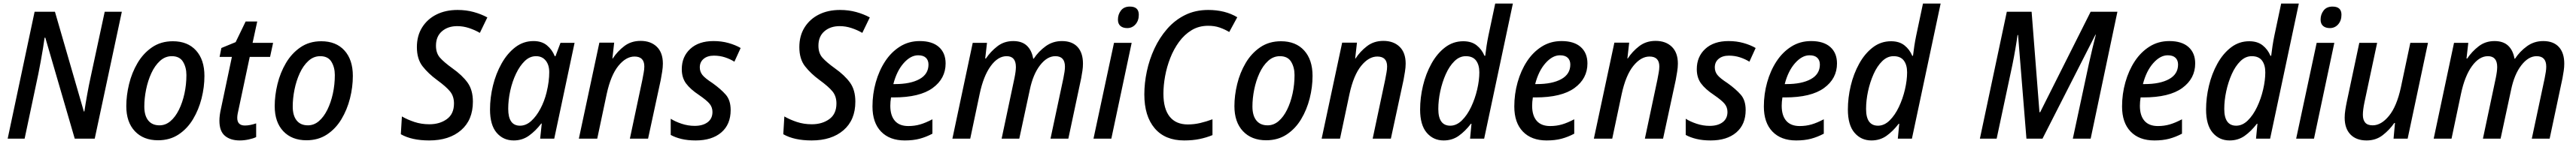

<svg xmlns="http://www.w3.org/2000/svg" viewBox="-20 -780 14439 810"><path d="M23 0 174 -714H288L450 -153H453Q459 -194 468.5 -247Q478 -300 487 -341L567 -714H663L511 0H399L234 -568H230Q227 -544 221 -507.5Q215 -471 208 -433Q201 -395 195 -365L118 0Z M866 9Q784 9 736 -42Q688 -93 688 -183Q688 -243 703.5 -307Q719 -371 751 -425.5Q783 -480 832.5 -514Q882 -548 949 -548Q1032 -548 1079 -496Q1126 -444 1126 -353Q1126 -290 1110 -226.5Q1094 -163 1062 -109.5Q1030 -56 981 -23.5Q932 9 866 9ZM874 -75Q908 -75 935.5 -98.5Q963 -122 983 -162.5Q1003 -203 1014 -253.5Q1025 -304 1025 -358Q1025 -401 1006 -432.5Q987 -464 943 -464Q906 -464 877 -437.5Q848 -411 828.5 -368.5Q809 -326 799 -276.5Q789 -227 789 -181Q789 -130 811 -102.5Q833 -75 874 -75Z M1324 10Q1272 10 1241 -16Q1210 -42 1210 -101Q1210 -131 1219 -170L1280 -460H1211L1221 -510L1301 -543L1357 -659H1422L1396 -539H1511L1494 -460H1380L1318 -167Q1315 -154 1312.5 -141Q1310 -128 1310 -117Q1310 -74 1353 -74Q1381 -74 1416 -86V-9Q1400 -1 1374 4.5Q1348 10 1324 10Z M1698 9Q1616 9 1568 -42Q1520 -93 1520 -183Q1520 -243 1535.5 -307Q1551 -371 1583 -425.5Q1615 -480 1664.5 -514Q1714 -548 1781 -548Q1864 -548 1911 -496Q1958 -444 1958 -353Q1958 -290 1942 -226.5Q1926 -163 1894 -109.5Q1862 -56 1813 -23.5Q1764 9 1698 9ZM1706 -75Q1740 -75 1767.5 -98.5Q1795 -122 1815 -162.5Q1835 -203 1846 -253.5Q1857 -304 1857 -358Q1857 -401 1838 -432.5Q1819 -464 1775 -464Q1738 -464 1709 -437.5Q1680 -411 1660.5 -368.5Q1641 -326 1631 -276.5Q1621 -227 1621 -181Q1621 -130 1643 -102.5Q1665 -75 1706 -75Z M2386 10Q2288 10 2227 -25L2233 -125Q2264 -107 2303 -94Q2342 -81 2387 -81Q2445 -81 2485 -110Q2525 -139 2525 -198Q2525 -238 2503.5 -265Q2482 -292 2430 -330Q2381 -366 2349 -407Q2317 -448 2317 -515Q2317 -579 2346.5 -626Q2376 -673 2427 -698.5Q2478 -724 2545 -724Q2593 -724 2635 -712.5Q2677 -701 2712 -682L2670 -595Q2643 -611 2610 -622Q2577 -633 2543 -633Q2491 -633 2457.5 -604Q2424 -575 2424 -523Q2424 -481 2446.5 -455.5Q2469 -430 2516 -396Q2571 -357 2601 -315.5Q2631 -274 2631 -208Q2631 -105 2564.5 -47.5Q2498 10 2386 10Z M2860 10Q2801 10 2764 -33.5Q2727 -77 2727 -164Q2727 -231 2743.5 -298.5Q2760 -366 2792 -423Q2824 -480 2869 -514.5Q2914 -549 2971 -549Q3017 -549 3046 -525Q3075 -501 3090 -464H3094L3122 -539H3201L3087 0H3008L3017 -85H3014Q2983 -44 2945.5 -17Q2908 10 2860 10ZM2895 -73Q2929 -73 2958 -99.5Q2987 -126 3009.5 -168.5Q3032 -211 3044 -260Q3052 -293 3055.5 -321Q3059 -349 3059 -374Q3059 -415 3039 -439.5Q3019 -464 2985 -464Q2950 -464 2922 -437Q2894 -410 2873 -366Q2852 -322 2840.5 -270Q2829 -218 2829 -168Q2829 -73 2895 -73Z M3225 0 3340 -540H3423L3413 -451H3415Q3441 -491 3479.5 -520.5Q3518 -550 3571 -550Q3628 -550 3662 -517Q3696 -484 3696 -422Q3696 -401 3692 -376.5Q3688 -352 3684 -330L3613 0H3511L3581 -331Q3585 -353 3588.5 -371.5Q3592 -390 3592 -406Q3592 -462 3537 -462Q3489 -462 3446.5 -409.5Q3404 -357 3381 -251L3328 0Z M3880 10Q3835 10 3800 1.5Q3765 -7 3740 -21V-112Q3765 -96 3801 -84Q3837 -72 3874 -72Q3920 -72 3947 -92.5Q3974 -113 3974 -150Q3974 -176 3958.5 -195.5Q3943 -215 3898 -246Q3850 -278 3826 -310.5Q3802 -343 3802 -391Q3802 -461 3849.5 -505Q3897 -549 3980 -549Q4025 -549 4064 -538Q4103 -527 4132 -510L4097 -433Q4073 -448 4044 -457.5Q4015 -467 3982 -467Q3946 -467 3924.5 -449Q3903 -431 3903 -401Q3903 -377 3917.5 -358.5Q3932 -340 3975 -312Q4021 -279 4048.5 -247.5Q4076 -216 4076 -161Q4076 -80 4023.5 -35Q3971 10 3880 10Z M4530 10Q4432 10 4371 -25L4377 -125Q4408 -107 4447 -94Q4486 -81 4531 -81Q4589 -81 4629 -110Q4669 -139 4669 -198Q4669 -238 4647.5 -265Q4626 -292 4574 -330Q4525 -366 4493 -407Q4461 -448 4461 -515Q4461 -579 4490.5 -626Q4520 -673 4571 -698.5Q4622 -724 4689 -724Q4737 -724 4779 -712.5Q4821 -701 4856 -682L4814 -595Q4787 -611 4754 -622Q4721 -633 4687 -633Q4635 -633 4601.5 -604Q4568 -575 4568 -523Q4568 -481 4590.5 -455.5Q4613 -430 4660 -396Q4715 -357 4745 -315.5Q4775 -274 4775 -208Q4775 -105 4708.5 -47.5Q4642 10 4530 10Z M5052 10Q4967 10 4919 -40Q4871 -90 4871 -181Q4871 -251 4889.5 -317Q4908 -383 4942 -435Q4976 -487 5025 -518Q5074 -549 5136 -549Q5206 -549 5243.5 -515.5Q5281 -482 5281 -423Q5281 -338 5208.5 -285Q5136 -232 4990 -232H4975Q4971 -207 4971 -185Q4971 -130 4996.5 -100.5Q5022 -71 5072 -71Q5107 -71 5138 -80Q5169 -89 5207 -109V-28Q5171 -9 5135 0.5Q5099 10 5052 10ZM4997 -307Q5084 -307 5134.5 -335Q5185 -363 5185 -417Q5185 -441 5170.5 -455Q5156 -469 5127 -469Q5085 -469 5046 -425Q5007 -381 4988 -307Z M5319 0 5433 -539H5513L5503 -451H5507Q5533 -490 5571 -519.5Q5609 -549 5660 -549Q5709 -549 5736.5 -523Q5764 -497 5772 -450H5775Q5802 -491 5842 -520Q5882 -549 5933 -549Q5990 -549 6020.5 -516Q6051 -483 6051 -422Q6051 -402 6048 -382Q6045 -362 6041 -340L5969 0H5869L5941 -339Q5945 -359 5947.5 -375.5Q5950 -392 5950 -405Q5950 -464 5896 -464Q5850 -464 5810.5 -413Q5771 -362 5753 -275L5694 0H5595L5667 -341Q5675 -380 5675 -403Q5675 -464 5623 -464Q5574 -464 5533.5 -408Q5493 -352 5472 -252L5419 0Z M6299 -622Q6275 -622 6261 -634Q6247 -646 6247 -670Q6247 -699 6264 -721Q6281 -743 6314 -743Q6364 -743 6364 -697Q6364 -664 6345.5 -643Q6327 -622 6299 -622ZM6110 0 6225 -539H6324L6210 0Z M6618 10Q6511 10 6453 -58.5Q6395 -127 6395 -249Q6395 -312 6409 -378.5Q6423 -445 6451.5 -506.5Q6480 -568 6523 -617.5Q6566 -667 6623.5 -695.5Q6681 -724 6753 -724Q6848 -724 6916 -683L6871 -600Q6846 -615 6817.5 -625Q6789 -635 6753 -635Q6701 -635 6660.5 -610.5Q6620 -586 6590 -545Q6560 -504 6540.5 -454Q6521 -404 6511.5 -352Q6502 -300 6502 -253Q6502 -168 6537 -124Q6572 -80 6639 -80Q6674 -80 6708 -88Q6742 -96 6777 -109V-20Q6743 -6 6704.5 2Q6666 10 6618 10Z M7078 9Q6996 9 6948 -42Q6900 -93 6900 -183Q6900 -243 6915.5 -307Q6931 -371 6963 -425.5Q6995 -480 7044.5 -514Q7094 -548 7161 -548Q7244 -548 7291 -496Q7338 -444 7338 -353Q7338 -290 7322 -226.5Q7306 -163 7274 -109.5Q7242 -56 7193 -23.5Q7144 9 7078 9ZM7086 -75Q7120 -75 7147.5 -98.5Q7175 -122 7195 -162.5Q7215 -203 7226 -253.5Q7237 -304 7237 -358Q7237 -401 7218 -432.5Q7199 -464 7155 -464Q7118 -464 7089 -437.5Q7060 -411 7040.5 -368.5Q7021 -326 7011 -276.5Q7001 -227 7001 -181Q7001 -130 7023 -102.5Q7045 -75 7086 -75Z M7389 0 7504 -540H7587L7577 -451H7579Q7605 -491 7643.5 -520.5Q7682 -550 7735 -550Q7792 -550 7826 -517Q7860 -484 7860 -422Q7860 -401 7856 -376.5Q7852 -352 7848 -330L7777 0H7675L7745 -331Q7749 -353 7752.5 -371.5Q7756 -390 7756 -406Q7756 -462 7701 -462Q7653 -462 7610.5 -409.5Q7568 -357 7545 -251L7492 0Z M8073 10Q8015 10 7978 -33.5Q7941 -77 7941 -164Q7941 -230 7957 -297.5Q7973 -365 8004.5 -422Q8036 -479 8081 -513.5Q8126 -548 8183 -548Q8229 -548 8258 -525Q8287 -502 8302 -466H8306Q8309 -492 8313.5 -521.5Q8318 -551 8324 -580L8362 -760H8461L8300 0H8221L8229 -84H8226Q8194 -42 8157.5 -16Q8121 10 8073 10ZM8110 -73Q8145 -73 8175 -102.5Q8205 -132 8227 -178.5Q8249 -225 8261 -277Q8273 -329 8273 -373Q8273 -415 8254.5 -439.5Q8236 -464 8197 -464Q8162 -464 8133.5 -436Q8105 -408 8085 -363Q8065 -318 8054 -266.5Q8043 -215 8043 -167Q8043 -73 8110 -73Z M8650 10Q8565 10 8517 -40Q8469 -90 8469 -181Q8469 -251 8487.5 -317Q8506 -383 8540 -435Q8574 -487 8623 -518Q8672 -549 8734 -549Q8804 -549 8841.5 -515.5Q8879 -482 8879 -423Q8879 -338 8806.5 -285Q8734 -232 8588 -232H8573Q8569 -207 8569 -185Q8569 -130 8594.5 -100.5Q8620 -71 8670 -71Q8705 -71 8736 -80Q8767 -89 8805 -109V-28Q8769 -9 8733 0.5Q8697 10 8650 10ZM8595 -307Q8682 -307 8732.5 -335Q8783 -363 8783 -417Q8783 -441 8768.5 -455Q8754 -469 8725 -469Q8683 -469 8644 -425Q8605 -381 8586 -307Z M8915 0 9030 -540H9113L9103 -451H9105Q9131 -491 9169.5 -520.5Q9208 -550 9261 -550Q9318 -550 9352 -517Q9386 -484 9386 -422Q9386 -401 9382 -376.5Q9378 -352 9374 -330L9303 0H9201L9271 -331Q9275 -353 9278.5 -371.5Q9282 -390 9282 -406Q9282 -462 9227 -462Q9179 -462 9136.5 -409.5Q9094 -357 9071 -251L9018 0Z M9570 10Q9525 10 9490 1.5Q9455 -7 9430 -21V-112Q9455 -96 9491 -84Q9527 -72 9564 -72Q9610 -72 9637 -92.5Q9664 -113 9664 -150Q9664 -176 9648.5 -195.5Q9633 -215 9588 -246Q9540 -278 9516 -310.5Q9492 -343 9492 -391Q9492 -461 9539.5 -505Q9587 -549 9670 -549Q9715 -549 9754 -538Q9793 -527 9822 -510L9787 -433Q9763 -448 9734 -457.5Q9705 -467 9672 -467Q9636 -467 9614.5 -449Q9593 -431 9593 -401Q9593 -377 9607.5 -358.5Q9622 -340 9665 -312Q9711 -279 9738.5 -247.5Q9766 -216 9766 -161Q9766 -80 9713.5 -35Q9661 10 9570 10Z M10049 10Q9964 10 9916 -40Q9868 -90 9868 -181Q9868 -251 9886.5 -317Q9905 -383 9939 -435Q9973 -487 10022 -518Q10071 -549 10133 -549Q10203 -549 10240.5 -515.5Q10278 -482 10278 -423Q10278 -338 10205.5 -285Q10133 -232 9987 -232H9972Q9968 -207 9968 -185Q9968 -130 9993.5 -100.5Q10019 -71 10069 -71Q10104 -71 10135 -80Q10166 -89 10204 -109V-28Q10168 -9 10132 0.5Q10096 10 10049 10ZM9994 -307Q10081 -307 10131.5 -335Q10182 -363 10182 -417Q10182 -441 10167.5 -455Q10153 -469 10124 -469Q10082 -469 10043 -425Q10004 -381 9985 -307Z M10471 10Q10413 10 10376 -33.5Q10339 -77 10339 -164Q10339 -230 10355 -297.5Q10371 -365 10402.5 -422Q10434 -479 10479 -513.5Q10524 -548 10581 -548Q10627 -548 10656 -525Q10685 -502 10700 -466H10704Q10707 -492 10711.5 -521.5Q10716 -551 10722 -580L10760 -760H10859L10698 0H10619L10627 -84H10624Q10592 -42 10555.5 -16Q10519 10 10471 10ZM10508 -73Q10543 -73 10573 -102.5Q10603 -132 10625 -178.5Q10647 -225 10659 -277Q10671 -329 10671 -373Q10671 -415 10652.5 -439.5Q10634 -464 10595 -464Q10560 -464 10531.5 -436Q10503 -408 10483 -363Q10463 -318 10452 -266.5Q10441 -215 10441 -167Q10441 -73 10508 -73Z M11079 0 11230 -714H11369L11413 -149H11417L11700 -714H11850L11700 0H11600L11690 -421Q11700 -467 11710.5 -510Q11721 -553 11729 -585H11727L11430 0H11340L11293 -583H11290Q11286 -552 11278 -505Q11270 -458 11261 -414L11173 0Z M12057 10Q11972 10 11924 -40Q11876 -90 11876 -181Q11876 -251 11894.5 -317Q11913 -383 11947 -435Q11981 -487 12030 -518Q12079 -549 12141 -549Q12211 -549 12248.5 -515.5Q12286 -482 12286 -423Q12286 -338 12213.5 -285Q12141 -232 11995 -232H11980Q11976 -207 11976 -185Q11976 -130 12001.5 -100.5Q12027 -71 12077 -71Q12112 -71 12143 -80Q12174 -89 12212 -109V-28Q12176 -9 12140 0.5Q12104 10 12057 10ZM12002 -307Q12089 -307 12139.5 -335Q12190 -363 12190 -417Q12190 -441 12175.5 -455Q12161 -469 12132 -469Q12090 -469 12051 -425Q12012 -381 11993 -307Z M12479 10Q12421 10 12384 -33.5Q12347 -77 12347 -164Q12347 -230 12363 -297.5Q12379 -365 12410.5 -422Q12442 -479 12487 -513.5Q12532 -548 12589 -548Q12635 -548 12664 -525Q12693 -502 12708 -466H12712Q12715 -492 12719.5 -521.5Q12724 -551 12730 -580L12768 -760H12867L12706 0H12627L12635 -84H12632Q12600 -42 12563.5 -16Q12527 10 12479 10ZM12516 -73Q12551 -73 12581 -102.5Q12611 -132 12633 -178.5Q12655 -225 12667 -277Q12679 -329 12679 -373Q12679 -415 12660.5 -439.5Q12642 -464 12603 -464Q12568 -464 12539.5 -436Q12511 -408 12491 -363Q12471 -318 12460 -266.5Q12449 -215 12449 -167Q12449 -73 12516 -73Z M13041 -622Q13017 -622 13003 -634Q12989 -646 12989 -670Q12989 -699 13006 -721Q13023 -743 13056 -743Q13106 -743 13106 -697Q13106 -664 13087.5 -643Q13069 -622 13041 -622ZM12852 0 12967 -539H13066L12952 0Z M13247 10Q13189 10 13156.5 -23.5Q13124 -57 13124 -118Q13124 -138 13127.5 -161Q13131 -184 13136 -208L13206 -539H13306L13235 -205Q13226 -162 13226 -134Q13226 -106 13239 -90.5Q13252 -75 13281 -75Q13329 -75 13372.5 -128.5Q13416 -182 13439 -288L13492 -539H13591L13477 0H13398L13406 -88H13402Q13375 -49 13337 -19.5Q13299 10 13247 10Z M13623 0 13737 -539H13817L13807 -451H13811Q13837 -490 13875 -519.5Q13913 -549 13964 -549Q14013 -549 14040.5 -523Q14068 -497 14076 -450H14079Q14106 -491 14146 -520Q14186 -549 14237 -549Q14294 -549 14324.5 -516Q14355 -483 14355 -422Q14355 -402 14352 -382Q14349 -362 14345 -340L14273 0H14173L14245 -339Q14249 -359 14251.5 -375.5Q14254 -392 14254 -405Q14254 -464 14200 -464Q14154 -464 14114.5 -413Q14075 -362 14057 -275L13998 0H13899L13971 -341Q13979 -380 13979 -403Q13979 -464 13927 -464Q13878 -464 13837.5 -408Q13797 -352 13776 -252L13723 0Z"/></svg>

Font: Noto Sans SemiCondensed Medium
Style: Italic
Weight: 500
Width: 4
Italic angle: -12°
Designer: Monotype Design Team
Foundry: Monotype Imaging Inc.
Version: Version 2.013; ttfautohint (v1.8.4.7-5d5b)